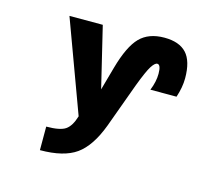

<svg xmlns="http://www.w3.org/2000/svg" viewBox="-107 -685 1215 1054"><g transform="rotate(15 500.0 -157.5)"><path d="M202.1 229.5V95.7Q280.3 95.7 311 74.7Q341.8 53.7 359.4 -4.9L168 -524.4H357.4L440.4 -179.7L477.5 -312.5Q513.7 -441.4 564 -492.7Q614.3 -543.9 703.1 -543.9Q788.1 -543.9 829.1 -499.5Q870.1 -455.1 870.1 -357.4Q870.1 -306.6 850.6 -248H702.1Q722.7 -298.8 722.7 -343.8Q722.7 -395.5 702.1 -395.5Q688.5 -395.5 669.9 -366.7Q651.4 -337.9 618.2 -250L525.4 3.9Q478.5 128.9 407.7 179.2Q336.9 229.5 202.1 229.5Z"/></g></svg>

Font: GenEi Gothic M Heavy
Style: Regular
Weight: 800
Designer: o_tamon (Modified); [Source Han Sans]
Ryoko NISHIZUKA  (kana & ideographs); Paul D. Hunt (Latin, Greek & Cyrillic); Wenl
Version: Version 1.1a;Original Version 1.004